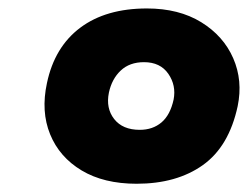

<svg xmlns="http://www.w3.org/2000/svg" viewBox="-20 -724 586 454"><path d="M303 -289.5Q225.5 -289.5 173 -321Q120.5 -352.5 98.5 -406.5Q76.5 -460.5 91 -527.5Q109 -613 169.8 -658.5Q230.5 -704 327.5 -704Q403 -704 455.8 -671.5Q508.5 -639 531.5 -586.2Q554.5 -533.5 542 -473Q521.5 -377.5 459.5 -333.5Q397.5 -289.5 303 -289.5ZM310.5 -417Q341 -417 361.8 -434.5Q382.5 -452 390.5 -488.5Q397 -522 378 -549.5Q359 -577 320.5 -577Q286.5 -577 265.5 -557.2Q244.5 -537.5 237.5 -505Q230 -468 250 -442.5Q270 -417 310.5 -417Z"/></svg>

Font: Commissioner ExtraBold
Style: Italic
Weight: 800
Italic angle: -12°
Designer: Kostas Bartsokas
Foundry: Kostas Bartsokas
Version: Version 1.000; ttfautohint (v1.8.3)